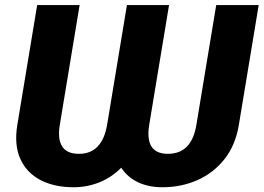

<svg xmlns="http://www.w3.org/2000/svg" viewBox="-20 -748 1067 777"><path d="M50.3 -243.7 130.4 -727.5H302.2L222.2 -243.7Q212.4 -186.5 231.2 -156Q250 -125.5 299.3 -125.5Q347.2 -125.5 375.5 -155.5Q403.8 -185.5 413.6 -243.7L493.7 -727.5H664.1L584 -243.7Q574.2 -185.5 592.8 -155.5Q611.3 -125.5 659.2 -125.5Q708.5 -125.5 737.1 -155.5Q765.6 -185.5 774.9 -243.7L855 -727.5H1026.9L946.8 -243.7Q933.6 -161.6 889.2 -105Q844.7 -48.3 779.3 -19.3Q713.9 9.8 637.2 9.8Q581.5 9.8 538.8 -10.3Q496.1 -30.3 470.7 -69.3Q432.1 -30.3 382.6 -10.3Q333 9.8 277.3 9.8Q200.2 9.8 144 -19.3Q87.9 -48.3 62.3 -105Q36.6 -161.6 50.3 -243.7Z"/></svg>

Font: Inter 18pt ExtraBold
Style: Italic
Weight: 800
Italic angle: -9.3988°
Designer: Rasmus Andersson
Foundry: rsms
Version: Version 4.001;git-66647c0bb